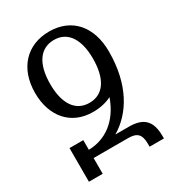

<svg xmlns="http://www.w3.org/2000/svg" viewBox="-176 -828 844 929"><g transform="rotate(-30 246.0 -363.0)"><path d="M46 0H123V-88H316C368 -88 385 -67 385 -15V0H465V-13C465 -103 424 -134 346 -134H271C371 -193 445 -313 445 -497V-498C445 -635 370 -726 242 -726C117 -726 35 -639 35 -502C35 -371 110 -282 233 -282C273 -282 308 -290 337 -305C296 -189 214 -136 123 -134V-188H46ZM240 -329C162 -329 120 -394 120 -502C120 -618 166 -679 242 -679C322 -679 361 -610 361 -507C361 -395 319 -329 240 -329Z"/></g></svg>

Font: Noto Serif Armenian ExtraCondensed Medium
Style: Regular
Weight: 500
Width: 2
Designer: Monotype Design Team
Foundry: Monotype Imaging Inc.
Version: Version 2.008